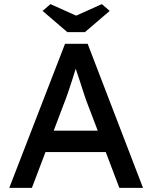

<svg xmlns="http://www.w3.org/2000/svg" viewBox="-20 -913 740 933"><path d="M25 0 296 -700H406L675 0H560L494 -174H201L135 0ZM294 -418 241 -278H455L400 -422Q397 -429 388 -457Q379 -485 368 -519Q357 -553 348 -579Q340 -553 330 -522Q320 -491 310.5 -463Q301 -435 294 -418ZM307 -757 187 -860 225 -893 350 -837 475 -893 513 -860 393 -757Z"/></svg>

Font: Lexend
Style: Regular
Weight: 400
Designer: Bonnie Shaver-Troup, Thomas Jockin
Foundry: Lexend
Version: Version 1.007; ttfautohint (v1.8.3)